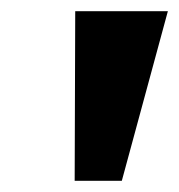

<svg xmlns="http://www.w3.org/2000/svg" viewBox="-20 -743 319 342"><path d="M279 -723H114L113 -421H197Z"/></svg>

Font: United Sans ExtraBold
Style: Italic
Weight: 800
Italic angle: -8°
Designer: Pablo Impallari, Rodrigo Fuenzalida (Modified by Dan O. Williams)
Version: Version 1.000;PS 001.000;hotconv 1.0.88;makeotf.lib2.5.64775